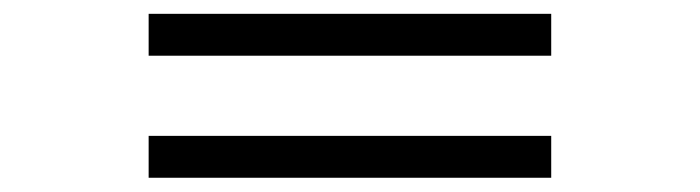

<svg xmlns="http://www.w3.org/2000/svg" viewBox="-20 -426 1002 275"><path d="M192.9 -171.4V-231.4H769.5V-171.4ZM192.9 -346.2V-406.2H769.5V-346.2Z"/></svg>

Font: Doulos SIL Am
Style: Regular
Weight: 400
Designer: Walt Agee, Victor Gaultney, Peter Martin, Debbi Hosken, Becca Hirsbrunner
Foundry: SIL International
Version: Version 5.000